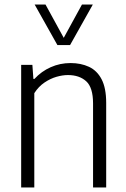

<svg xmlns="http://www.w3.org/2000/svg" viewBox="-20 -828 557 848"><path d="M73.5 0V-541.5H123L127.5 -479.5H132Q163 -513 204 -531.2Q245 -549.5 291.5 -549.5Q337 -549.5 372.8 -533Q408.5 -516.5 428.8 -477.8Q449 -439 449 -373.5V0H391V-371Q391 -441.5 360.8 -469Q330.5 -496.5 280 -496.5Q256.5 -496.5 229.5 -488.8Q202.5 -481 176.5 -463.5Q150.5 -446 131.5 -416.5V0ZM233.5 -629 133 -808H181L268 -649H255L342 -808H390L289.5 -629Z"/></svg>

Font: Encode Sans SemiCondensed Light
Style: Regular
Weight: 300
Width: 4
Designer: Multiple Designers
Foundry: Impallari Type
Version: Version 3.002